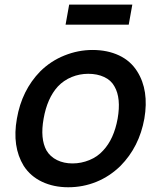

<svg xmlns="http://www.w3.org/2000/svg" viewBox="-20 -794 674 830"><path d="M552 -774 536.5 -687.5H263.5L279 -774ZM82.5 -77Q31.5 -160.5 53 -281Q74 -403.5 154 -485.5Q199.5 -530.5 258.8 -554.2Q318 -578 380 -578Q444.5 -578 494.5 -554.5Q544.5 -531 573 -485.5Q625 -403.5 604 -281Q582 -159 501 -77Q454.5 -31.5 396.8 -8Q339 15.5 275 15.5Q212 15.5 161.8 -8.2Q111.5 -32 82.5 -77ZM475 -420Q460.5 -447 430.5 -461Q400.5 -475 361.5 -475Q324 -475 289.8 -461Q255.5 -447 230 -420Q184 -369.5 168.5 -281Q153 -194.5 181 -143.5Q197 -116.5 226.5 -102Q256 -87.5 293.5 -87.5Q331 -87.5 366.5 -102Q402 -116.5 426 -143.5Q472.5 -193 488.5 -281Q504 -370 475 -420Z"/></svg>

Font: Russisch Sans SemiBold
Style: Italic
Weight: 600
Width: 4
Italic angle: -10°
Designer: Michael Sharanda (font) & Cristiano Sobral (main changes)
Foundry: Michael Sharanda
Version: Version 2.00;September 8, 2020;FontCreator 13.0.0.2681 64-bi